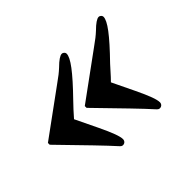

<svg xmlns="http://www.w3.org/2000/svg" viewBox="-90 -564 681 681"><g transform="rotate(-45 250.0 -223.5)"><path d="M197 -226V-217C282 -130 341 -69 365 -42C372 -34 375 -32 380 -32C389 -32 395 -39 395 -47C395 -62 385 -89 362 -137L322 -220C342 -240 350 -251 367 -269C438 -342 468 -382 468 -403C468 -409 462 -415 455 -415C447 -415 433 -406 414 -387C401 -375 391 -367 367 -350ZM12 -226V-217C97 -130 156 -69 180 -42C187 -34 190 -32 195 -32C204 -32 210 -39 210 -47C210 -62 200 -89 177 -137L137 -220C155 -241 165 -251 182 -269C253 -342 283 -382 283 -403C283 -409 277 -415 270 -415C262 -415 248 -406 229 -387C216 -375 206 -367 182 -350Z"/></g></svg>

Font: STIXGeneral
Style: Bold Italic
Weight: 700
Italic angle: -16.33°
Designer: MicroPress Inc., with final additions and corrections provided by Coen Hoffman, Elsevier (retired)
Version: Version 1.1.0